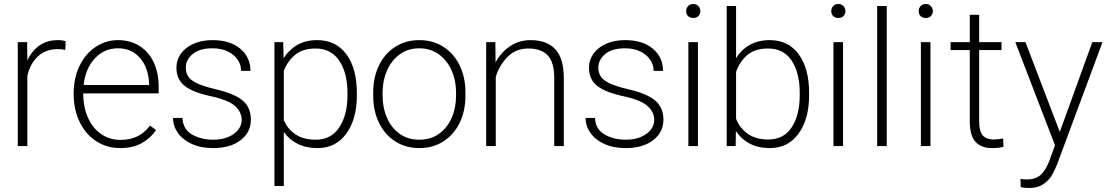

<svg xmlns="http://www.w3.org/2000/svg" viewBox="-20 -732 5551 962"><path d="M69 -521H116L117 -429Q139 -477 177.5 -504Q216 -531 271 -531Q295 -531 309 -525L307 -482Q291 -486 270 -486Q209 -486 169.5 -449Q130 -412 117 -351V0H69Z M349 -262Q349 -342 379 -403Q409 -464 460 -497.5Q511 -531 571 -531Q633 -531 679.5 -501.5Q726 -472 750.5 -419Q775 -366 775 -298V-264H397Q397 -196 420.5 -143Q444 -90 486.5 -60.5Q529 -31 584 -31Q630 -31 666.5 -48Q703 -65 732 -103L762 -80Q734 -39 689.5 -14.5Q645 10 582 10Q516 10 463 -24Q410 -58 379.5 -120Q349 -182 349 -262ZM399 -306H727V-312Q726 -359 708 -400Q690 -441 655 -465.5Q620 -490 571 -490Q502 -490 455 -439Q408 -388 399 -306Z M1045 -248Q952 -267 908 -299.5Q864 -332 864 -393Q864 -431 886 -462.5Q908 -494 949.5 -512.5Q991 -531 1045 -531Q1133 -531 1184 -488Q1235 -445 1235 -377H1188Q1188 -407 1171 -432.5Q1154 -458 1121.5 -474Q1089 -490 1045 -490Q979 -490 945 -461Q911 -432 911 -394Q911 -368 922.5 -349.5Q934 -331 965.5 -315.5Q997 -300 1056 -286Q1153 -264 1195 -229Q1237 -194 1237 -133Q1237 -69 1185.5 -29.5Q1134 10 1048 10Q986 10 940.5 -11Q895 -32 871 -66.5Q847 -101 847 -141H894Q897 -84 942.5 -58Q988 -32 1048 -32Q1092 -32 1124.5 -46Q1157 -60 1174 -82.5Q1191 -105 1191 -131Q1191 -169 1159.5 -199Q1128 -229 1045 -248Z M1355 -521H1399L1401 -440Q1428 -483 1470 -507Q1512 -531 1569 -531Q1663 -531 1715.5 -460Q1768 -389 1768 -266V-255Q1768 -136 1715.5 -63Q1663 10 1571 10Q1514 10 1471 -11.5Q1428 -33 1402 -71V200H1355ZM1561 -489Q1497 -489 1459 -457.5Q1421 -426 1402 -377V-130Q1421 -85 1461 -58.5Q1501 -32 1562 -32Q1639 -32 1680 -94Q1721 -156 1721 -255V-266Q1721 -366 1680 -427.5Q1639 -489 1561 -489Z M2081 -531Q2149 -531 2201.5 -497.5Q2254 -464 2283 -404.5Q2312 -345 2312 -269V-252Q2312 -176 2283 -116.5Q2254 -57 2201.5 -23.5Q2149 10 2081 10Q2013 10 1960.5 -23.5Q1908 -57 1879 -116.5Q1850 -176 1850 -252V-269Q1850 -345 1879 -404.5Q1908 -464 1960.5 -497.5Q2013 -531 2081 -531ZM2081 -32Q2138 -32 2179.5 -61.5Q2221 -91 2243 -141.5Q2265 -192 2265 -252V-269Q2265 -328 2243 -378.5Q2221 -429 2179 -459.5Q2137 -490 2081 -490Q2024 -490 1982.5 -459.5Q1941 -429 1919 -378.5Q1897 -328 1897 -269V-252Q1897 -192 1919 -141.5Q1941 -91 1982.5 -61.5Q2024 -32 2081 -32Z M2416 -521H2462L2463 -419Q2489 -469 2535 -500Q2581 -531 2638 -531Q2720 -531 2762.5 -485Q2805 -439 2805 -339V0H2757V-339Q2757 -421 2724 -455Q2691 -489 2628 -489Q2563 -489 2521.5 -445.5Q2480 -402 2464 -346V0H2416Z M3112 -248Q3019 -267 2975 -299.5Q2931 -332 2931 -393Q2931 -431 2953 -462.5Q2975 -494 3016.5 -512.5Q3058 -531 3112 -531Q3200 -531 3251 -488Q3302 -445 3302 -377H3255Q3255 -407 3238 -432.5Q3221 -458 3188.5 -474Q3156 -490 3112 -490Q3046 -490 3012 -461Q2978 -432 2978 -394Q2978 -368 2989.5 -349.5Q3001 -331 3032.5 -315.5Q3064 -300 3123 -286Q3220 -264 3262 -229Q3304 -194 3304 -133Q3304 -69 3252.5 -29.5Q3201 10 3115 10Q3053 10 3007.5 -11Q2962 -32 2938 -66.5Q2914 -101 2914 -141H2961Q2964 -84 3009.5 -58Q3055 -32 3115 -32Q3159 -32 3191.5 -46Q3224 -60 3241 -82.5Q3258 -105 3258 -131Q3258 -169 3226.5 -199Q3195 -229 3112 -248Z M3454 -712Q3469 -712 3479 -701.5Q3489 -691 3489 -676Q3489 -662 3479.5 -652Q3470 -642 3454 -642Q3437 -642 3427.5 -651.5Q3418 -661 3418 -676Q3418 -691 3427.5 -701.5Q3437 -712 3454 -712ZM3429 -521H3477V0H3429Z M3837 10Q3779 10 3736.5 -12.5Q3694 -35 3667 -75L3666 0H3621V-702H3668V-440Q3694 -483 3736.5 -507Q3779 -531 3836 -531Q3930 -531 3982 -460Q4034 -389 4034 -266V-255Q4034 -136 3981.5 -63Q3929 10 3837 10ZM3828 -489Q3762 -489 3724 -456Q3686 -423 3668 -372V-137Q3687 -89 3727.5 -61Q3768 -33 3829 -33Q3907 -33 3947 -94.5Q3987 -156 3987 -255V-266Q3987 -366 3947 -427.5Q3907 -489 3828 -489Z M4181 -712Q4196 -712 4206 -701.5Q4216 -691 4216 -676Q4216 -662 4206.5 -652Q4197 -642 4181 -642Q4164 -642 4154.5 -651.5Q4145 -661 4145 -676Q4145 -691 4154.5 -701.5Q4164 -712 4181 -712ZM4156 -521H4204V0H4156Z M4375 -702H4423V0H4375Z M4619 -712Q4634 -712 4644 -701.5Q4654 -691 4654 -676Q4654 -662 4644.5 -652Q4635 -642 4619 -642Q4602 -642 4592.5 -651.5Q4583 -661 4583 -676Q4583 -691 4592.5 -701.5Q4602 -712 4619 -712ZM4594 -521H4642V0H4594Z M4958 -33Q4969 -33 4982 -34.5Q4995 -36 5006 -38L5008 3Q4988 10 4950 10Q4897 10 4868 -21Q4839 -52 4839 -126V-481H4743V-521H4839V-658H4886V-521H4998V-481H4886V-126Q4886 -72 4905 -52.5Q4924 -33 4958 -33Z M5136 210Q5109 210 5094 205L5093 164Q5103 167 5125 167Q5170 167 5195.5 143Q5221 119 5239 70L5266 -4L5067 -521H5118L5290 -71L5453 -521H5504L5279 85Q5266 119 5251.5 144.5Q5237 170 5208.5 190Q5180 210 5136 210Z"/></svg>

Font: Freesentation 2 ExtraLight
Style: Regular
Weight: 260
Designer: glyphs from Roboto by Christian Robertson / Hangul glyphs from Noto Sans CJK(Source Han Sans) by Jang Soo-young and Kang
Foundry: PT&
Version: Version 2.001